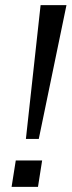

<svg xmlns="http://www.w3.org/2000/svg" viewBox="-20 -725 278 745"><path d="M80.5 -186 137.5 -705H237.9L130.5 -186ZM25 0 41.2 -102.4H143.5L127.4 0Z"/></svg>

Font: Nunito Sans 12pt ExtraLight
Style: Italic
Weight: 200
Italic angle: -9°
Designer: Vernon Adams
Foundry: Vernon Adams
Version: Version 3.101;gftools[0.9.27]